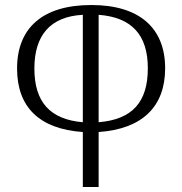

<svg xmlns="http://www.w3.org/2000/svg" viewBox="-20 -745 727 765"><path d="M310 0H373V-219C547 -231 638 -320 638 -473C638 -633 536 -725 344 -725C149 -725 48 -633 48 -472C48 -319 136 -231 310 -219ZM310 -258C179 -269 117 -339 117 -472C117 -603 179 -679 310 -686ZM373 -258V-686C504 -676 569 -607 569 -473C569 -339 508 -269 373 -258Z"/></svg>

Font: Noto Serif Georgian SemiCondensed Light
Style: Regular
Weight: 300
Width: 4
Designer: Monotype Design Team, Akaki Razmadze
Foundry: Google LLC
Version: Version 2.003